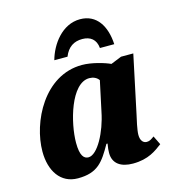

<svg xmlns="http://www.w3.org/2000/svg" viewBox="-114 -875 913 984"><g transform="rotate(-15 342.0 -382.5)"><path d="M218 -606H288C307 -654 340 -674 384 -674C427 -674 456 -652 460 -606H536C531 -703 487 -775 399 -775C303 -775 239 -684 218 -606ZM179 10C284 10 317 -38 365 -123H371C367 -102 366 -85 366 -74C366 -16 409 10 471 10C554 10 596 -24 631 -50L608 -97C592 -86 584 -79 568 -79C550 -79 535 -93 535 -125C535 -151 548 -206 553 -228L618 -535H553L496 -512C466 -526 400 -546 348 -546C147 -546 38 -325 38 -169C38 -67 87 10 179 10ZM259 -80C235 -80 216 -99 216 -168C216 -273 269 -471 367 -471C387 -471 406 -463 417 -447L383 -288C363 -186 307 -80 259 -80Z"/></g></svg>

Font: Noto Serif SemiCondensed Black
Style: Italic
Weight: 900
Width: 4
Italic angle: -12°
Designer: Monotype Design Team
Foundry: Monotype Imaging Inc.
Version: Version 2.014